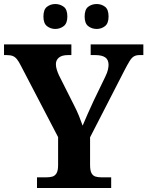

<svg xmlns="http://www.w3.org/2000/svg" viewBox="-20 -935 733 955"><path d="M164 0V-53H211Q227 -53 240 -56.5Q253 -60 261 -73Q269 -86 269 -114V-253L84 -608Q74 -628 65 -639.5Q56 -651 44.5 -656Q33 -661 13 -661H0V-714H335V-661H318Q288 -661 273 -648.5Q258 -636 258 -616Q258 -603 262.5 -588.5Q267 -574 273 -561L347 -414Q363 -383 373 -358Q383 -333 391 -310Q402 -336 415.5 -367Q429 -398 445 -432L503 -552Q514 -574 517 -589Q520 -604 520 -612Q520 -638 503.5 -649.5Q487 -661 454 -661H431V-714H693V-661H674Q657 -661 646 -654.5Q635 -648 624.5 -631Q614 -614 598 -583L428 -252V-115Q428 -86 435.5 -73Q443 -60 456 -56.5Q469 -53 484 -53H533V0ZM461 -791Q437 -791 419 -804.8Q401 -818.6 401 -852.7Q401 -888 419 -901.5Q437 -915 461 -915Q484 -915 502 -901.7Q520 -888.4 520 -853Q520 -818.7 502 -804.8Q484 -791 461 -791ZM255 -791Q232 -791 214 -804.8Q196 -818.6 196 -852.7Q196 -888 214 -901.5Q232 -915 255 -915Q278 -915 296.5 -901.7Q315 -888.4 315 -853Q315 -818.7 296.5 -804.8Q278 -791 255 -791Z"/></svg>

Font: Noto Serif Tamil
Style: Italic
Weight: 400
Italic angle: -12°
Designer: Indian Type Foundry, Tom Grace, and the Monotype Design Team
Foundry: Monotype Imaging Inc.
Version: Version 2.003